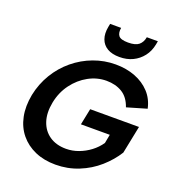

<svg xmlns="http://www.w3.org/2000/svg" viewBox="-163 -1059 1087 1194"><g transform="rotate(20 380.0 -462.5)"><path d="M630 -478Q609 -539 565 -565.5Q521 -592 461 -592Q399 -592 342.5 -561Q286 -530 245.5 -475.5Q205 -421 191 -350Q177 -278 195 -223.5Q213 -169 257.5 -138.5Q302 -108 367 -108Q409 -108 449.5 -123Q490 -138 524.5 -164Q559 -190 583 -225L594 -283H403L425 -391H748L711 -208Q675 -150 619 -100.5Q563 -51 491 -22Q419 7 339 7Q263 7 203.5 -19Q144 -45 105 -92.5Q66 -140 52.5 -205.5Q39 -271 54 -350Q70 -428 109.5 -493.5Q149 -559 207 -607Q265 -655 335 -681Q405 -707 480 -707Q551 -707 609.5 -684.5Q668 -662 707.5 -619.5Q747 -577 760 -516ZM672 -910Q663 -863 636.5 -829Q610 -795 571.5 -776.5Q533 -758 484 -758Q435 -758 403.5 -776.5Q372 -795 359.5 -829.5Q347 -864 356 -911L360 -932H433Q427 -898 441 -879.5Q455 -861 504 -861Q553 -861 575 -879.5Q597 -898 603 -932H676Z"/></g></svg>

Font: Albert Sans
Style: Bold Italic
Weight: 700
Italic angle: -11.25°
Designer: Andreas Rasmussen
Foundry: a.Foundry
Version: Version 1.025